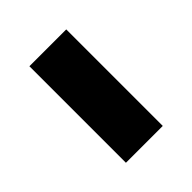

<svg xmlns="http://www.w3.org/2000/svg" viewBox="-16 -438 339 339"><g transform="rotate(45 154.0 -268.0)"><path d="M33 -222V-314H274V-222Z"/></g></svg>

Font: Noto Sans Thai UI SemCond Med
Style: Regular
Weight: 500
Width: 4
Designer: Monotype Design Team
Foundry: Monotype Imaging Inc.
Version: Version 2.000; ttfautohint (v1.8.4.7-5d5b)